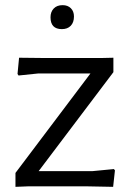

<svg xmlns="http://www.w3.org/2000/svg" viewBox="-20 -723 510 745"><path d="M255 -691C247 -699 236.3 -703 223 -703C208.3 -703 196.8 -698.7 188.5 -690C180.2 -681.3 176 -670 176 -656C176 -625.3 190.7 -610 220 -610C234.7 -610 246.2 -614.3 254.5 -623C262.8 -631.7 267 -643.7 267 -659C267 -672.3 263 -683 255 -691ZM130 -59 420 -443V-499L377 -498H145L54 -499L48 -436L52 -430L129 -438H331L40 -52V2L90 0H316L419 2L426 -62L422 -67L339 -59Z"/></svg>

Font: Alegreya Sans SC
Style: Regular
Weight: 400
Designer: Juan Pablo del Peral
Foundry: Huerta Tipografica
Version: Version 1.000;PS 001.000;hotconv 1.0.70;makeotf.lib2.5.58329